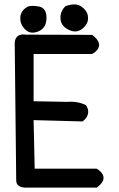

<svg xmlns="http://www.w3.org/2000/svg" viewBox="-20 -848 540 873"><path d="M106 -817.9Q121.6 -824.2 155.3 -818.8Q192.4 -812.5 191.4 -765.6Q190.4 -719.7 154.1 -705.1Q117.7 -690.4 94.2 -714.4Q71.3 -736.8 72.3 -767.6Q73.2 -799.3 105.5 -817.4ZM277.8 -819.8Q283.7 -822.3 289.8 -824Q295.9 -825.7 302.5 -826.7Q309.1 -827.6 316.4 -828.1Q340.3 -829.1 360.6 -809.8Q380.9 -790.5 380.4 -764.2Q379.9 -737.3 353.5 -716.8Q326.7 -695.3 291.5 -712.9Q273.9 -721.7 264.6 -734.6Q255.4 -747.6 254.9 -764.6Q254.4 -775.4 256.8 -784.9Q259.3 -794.4 264.2 -803Q269 -811.5 276.4 -818.8L276.9 -819.3ZM97.2 -690.4 397.5 -689.5H399.4L400.9 -688Q406.2 -684.1 410.6 -679.9Q415 -675.8 418.5 -671.6Q421.9 -667.5 424.8 -663.1Q434.6 -646 428 -630.9Q421.4 -615.7 400.4 -603.5L398.9 -602.5H397.5H132.8V-387.7L286.1 -384.8Q331.5 -388.7 369.6 -370.6L371.1 -369.6L372.1 -368.2Q379.9 -355.5 380.9 -343Q381.8 -330.6 375.7 -318.8Q369.6 -307.1 357.4 -297.4L355.5 -295.9H353.5L132.8 -301.8L137.7 -81.1H418H419.4L420.9 -80.1Q424.8 -78.1 427.7 -75.7Q430.7 -73.2 433.6 -70.8Q436.5 -68.4 438.7 -65.9Q440.9 -63.5 442.9 -61Q466.3 -29.8 421.4 3.9L419.9 4.9H418H93.8Q74.2 4.4 63.7 -4.4Q53.2 -13.2 53.7 -29.3L46.9 -651.4V-651.9Q46.9 -655.3 47.4 -658.7Q50.3 -677.7 63.5 -685.8Q76.7 -693.8 97.2 -690.4Z"/></svg>

Font: NaikaiFont
Style: SemiBold
Weight: 600
Version: Version 1.89